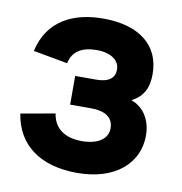

<svg xmlns="http://www.w3.org/2000/svg" viewBox="-69 -619 661 699"><g transform="rotate(10 262.0 -270.0)"><path d="M261 15C401 15 484.5 -59.5 484.5 -162C484.5 -219 457 -263.5 410 -280C454 -303 469.5 -337.5 469.5 -386.5C469.5 -493.5 391 -555 258 -555C150 -555 55 -512.5 29 -395L156 -372C166 -420 203 -438 256 -438C299 -438 339 -419.5 339 -380C339 -351 318.5 -331.5 271 -331.5H193V-225.5H271C321 -225.5 353 -207 353 -166C353 -126.5 316.5 -102 257.5 -102C202 -102 155.5 -124.5 146.5 -184.5L20 -162C37.5 -49.5 122.5 15 261 15Z"/></g></svg>

Font: Vela Sans ExtBd
Style: Regular
Weight: 800
Designer: Principal design: Mikhail Sharanda - project Manrope.
Design modification: Ravid Balaliev
Foundry: Mikhail Sharanda
Version: Version 1.001